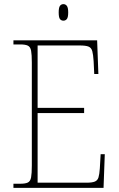

<svg xmlns="http://www.w3.org/2000/svg" viewBox="-20 -909 575 929"><path d="M45 0V-20H78Q103 -20 115 -26Q127 -32 130.5 -51Q134 -70 134 -108V-606Q134 -645 130.5 -663.5Q127 -682 115 -688Q103 -694 78 -694H45V-714H450L456 -551H436L433 -613Q431 -645 426.5 -661.5Q422 -678 408.5 -683.5Q395 -689 366 -689H162V-387H387V-362H162V-25H398Q426 -25 439 -30.5Q452 -36 456.5 -50.5Q461 -65 463 -94L467 -163H487L481 0ZM287 -809Q276 -809 270 -817Q264 -825 264 -849Q264 -872 270 -880.5Q276 -889 287 -889Q297 -889 303.5 -880.5Q310 -872 310 -849Q310 -825 303.5 -817Q297 -809 287 -809Z"/></svg>

Font: Noto Serif Georgian SemiCondensed Thin
Style: Regular
Weight: 100
Width: 4
Designer: Monotype Design Team, Akaki Razmadze
Foundry: Google LLC
Version: Version 2.003; ttfautohint (v1.8.4.7-5d5b)